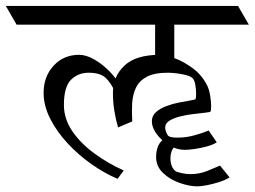

<svg xmlns="http://www.w3.org/2000/svg" viewBox="-62 -665 875 660"><path d="M354.5 -363.3Q352.1 -356 346.7 -350.3Q341.3 -344.7 336.9 -342.3Q320.8 -378.4 302 -396.7Q283.2 -415 242.7 -415Q206.1 -415 181.9 -390.6Q157.7 -366.2 157.7 -304.2Q157.7 -256.3 186.5 -214.1Q215.3 -171.9 262.5 -137.5Q309.6 -103 363.3 -79.1L342.3 -50.3Q296.9 -69.3 252 -101.1Q207 -132.8 169.9 -172.9Q132.8 -212.9 110.4 -257.3Q87.9 -301.8 87.9 -345.7Q87.9 -401.9 122.3 -439.2Q156.7 -476.6 210 -476.6Q234.4 -476.6 262.5 -460.4Q290.5 -444.3 315.7 -418.5Q340.8 -392.6 354.5 -363.3ZM609.9 -324.2Q611.8 -326.2 612.1 -341.1Q612.3 -356 609.6 -372.6Q606.9 -389.2 600.1 -396Q594.2 -402.3 578.9 -406.5Q563.5 -410.6 545.9 -412.8Q528.3 -415 515.1 -415Q468.8 -415 442.6 -401.1Q416.5 -387.2 405.3 -363.3Q394 -339.4 392.3 -309.3Q390.6 -279.3 392.6 -247.6L343.8 -227.1Q335.9 -253.9 331.1 -283.9Q326.2 -314 326.2 -345.7Q326.2 -401.9 365.5 -439.2Q404.8 -476.6 487.3 -476.6Q506.8 -476.6 538.6 -464.8Q570.3 -453.1 601.6 -429.7Q632.8 -406.2 650.4 -370.6Q656.7 -357.9 660.2 -337.9Q663.6 -317.9 663.8 -301Q664.1 -284.2 661.1 -281.2Q659.2 -279.3 642.8 -277.6Q626.5 -275.9 603.8 -273.2Q581.1 -270.5 558.6 -265.1Q536.1 -259.8 521 -250.5Q505.9 -241.2 505.9 -226.6Q505.9 -217.8 510.3 -208.3Q514.6 -198.7 518.1 -196.8Q522.9 -193.8 531.2 -192.9Q539.6 -191.9 548.8 -191.9Q579.1 -191.9 609.4 -200.7Q639.6 -209.5 655.3 -216.3L683.1 -175.8Q669.4 -167 648.4 -161.4Q627.4 -155.8 606.7 -152.8Q585.9 -149.9 572.3 -149.9Q545.4 -149.9 519.5 -165.5Q493.7 -181.2 476.8 -203.9Q460 -226.6 460 -247.6Q460 -267.1 474.4 -279.8Q488.8 -292.5 510.5 -300.5Q532.2 -308.6 554.2 -312.7Q576.2 -316.9 592 -319.6Q607.9 -322.3 609.9 -324.2ZM694.3 -95.7 727.1 -55.2Q713.4 -46.4 692.4 -39.6Q671.4 -32.7 650.6 -28.6Q629.9 -24.4 616.2 -24.4Q589.4 -24.4 556.2 -35.9Q522.9 -47.4 498.8 -70.1Q474.6 -92.8 474.6 -125.5Q474.6 -147.5 482.4 -164.8Q490.2 -182.1 509.8 -191.4L540 -162.6Q531.2 -154.8 527.6 -144Q523.9 -133.3 523.9 -122.1Q523.9 -91.8 540 -77.6Q543.9 -74.2 560.5 -70.3Q577.1 -66.4 592.8 -66.4Q623 -66.4 650.9 -77.6Q678.7 -88.9 694.3 -95.7ZM385.3 -644.5 422.4 -580.1H-4.9L-42 -644.5ZM756.3 -644.5 793.5 -580.1H344.7L307.6 -644.5ZM471.2 -449.2V-644.5H537.1V-449.2Z"/></svg>

Font: Annapurna SIL
Style: Regular
Weight: 400
Designer: Peter Martin, Annie Olsen
Foundry: SIL International
Version: Version 2.000